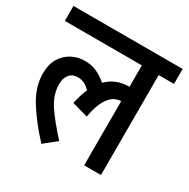

<svg xmlns="http://www.w3.org/2000/svg" viewBox="-146 -755 884 900"><g transform="rotate(30 295.5 -304.5)"><path d="M0 -541V-622H591V-541H508V0H417V-347H416Q397 -347 378 -336Q359 -325 341.5 -294.5Q324 -264 313 -204L227 -228Q237 -275 253 -311Q239 -326 222.5 -334.5Q206 -343 187 -343Q156 -343 140.5 -323Q125 -303 125 -272Q125 -215 159.5 -163Q194 -111 259 -40L193 13Q123 -62 78.5 -133.5Q34 -205 34 -276Q34 -328 55 -361Q76 -394 108 -410Q140 -426 175 -426Q212 -426 240 -413.5Q268 -401 296 -377Q344 -425 415 -425Q416 -425 417 -425V-541Z"/></g></svg>

Font: Noto Sans Condensed Medium
Style: Italic
Weight: 500
Width: 3
Italic angle: -12°
Designer: Monotype Design Team
Foundry: Monotype Imaging Inc.
Version: Version 2.013; ttfautohint (v1.8.4.7-5d5b)